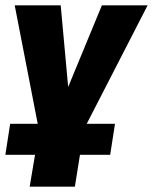

<svg xmlns="http://www.w3.org/2000/svg" viewBox="-37 -518 572 718"><path d="M74 180 94 61H-17L1 -55H142L108 -35L18 -498H190L221 -159H204L344 -498H515L277 -35L251 -55H393L375 61H262L243 180Z"/></svg>

Font: Nunito Sans 10pt Condensed Black
Style: Italic
Weight: 900
Width: 3
Italic angle: -9°
Designer: Vernon Adams
Foundry: Vernon Adams
Version: Version 3.101;gftools[0.9.27]